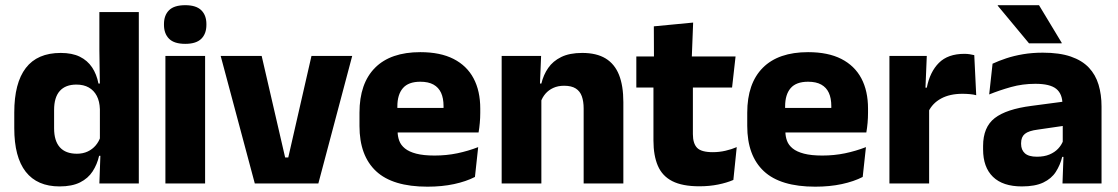

<svg xmlns="http://www.w3.org/2000/svg" viewBox="-20 -707 4310 740"><path d="M209.5 11.5Q123.5 11.5 79.2 -45Q35 -101.5 35 -213V-273.5Q35 -387 79.5 -445Q124 -503 214 -503Q258 -503 287.5 -488.5Q317 -474 334.8 -447.5Q352.5 -421 359.5 -385H401L365 -286Q364 -316.5 353 -337.5Q342 -358.5 322.2 -369.8Q302.5 -381 274.5 -381Q232.5 -381 210.5 -356.5Q188.5 -332 188.5 -283V-212.5Q188.5 -164 210.8 -139.2Q233 -114.5 276.5 -114.5Q299.5 -114.5 317.8 -123Q336 -131.5 348.8 -146.5Q361.5 -161.5 367.5 -180.5L405 -106.5H362Q354.5 -73.5 337 -46.5Q319.5 -19.5 288.5 -4Q257.5 11.5 209.5 11.5ZM363 0 367.5 -124.5 365 -150.5V-349.5V-371L363 -513.5V-660.5H515V0Z M617.5 0V-491.5H770.5V0ZM694 -538Q651 -538 631.5 -557.8Q612 -577.5 612 -611V-614.5Q612 -648 631.5 -667.5Q651 -687 694 -687Q736 -687 755.8 -667.5Q775.5 -648 775.5 -614.5V-611Q775.5 -577 755.8 -557.5Q736 -538 694 -538Z M1091 -100 1180.5 -491.5H1337.5L1207 0H962L830.5 -491.5H988.5L1079 -100Z M1627.5 12.5Q1493.5 12.5 1429.5 -47.2Q1365.5 -107 1365.5 -221.5V-272.5Q1365.5 -385.5 1425.5 -445.8Q1485.5 -506 1600 -506Q1677 -506 1728.2 -479.8Q1779.5 -453.5 1805.2 -405Q1831 -356.5 1831 -288.5V-272Q1831 -253 1829.2 -233.2Q1827.5 -213.5 1824.5 -196.5H1686.5Q1688.5 -225.5 1689 -251.2Q1689.5 -277 1689.5 -298Q1689.5 -328.5 1680 -349.2Q1670.5 -370 1650.8 -381Q1631 -392 1600 -392Q1554 -392 1532.8 -367.2Q1511.5 -342.5 1511.5 -297V-252L1512.5 -235.5V-200.5Q1512.5 -181.5 1518.8 -164.5Q1525 -147.5 1540.8 -134.8Q1556.5 -122 1584.2 -114.8Q1612 -107.5 1655 -107.5Q1700.5 -107.5 1742.5 -116.2Q1784.5 -125 1823 -140L1810.5 -25Q1776.5 -7.5 1730 2.5Q1683.5 12.5 1627.5 12.5ZM1446.5 -196.5V-291H1793.5V-196.5Z M2229.5 0V-289Q2229.5 -316 2222.5 -335.8Q2215.5 -355.5 2199 -366Q2182.5 -376.5 2154 -376.5Q2130.5 -376.5 2112.5 -368.2Q2094.5 -360 2082.2 -345.8Q2070 -331.5 2064 -313.5L2040.5 -385H2066.5Q2074.5 -418.5 2092.8 -445Q2111 -471.5 2143 -487.2Q2175 -503 2224 -503Q2279 -503 2314 -481.8Q2349 -460.5 2365.8 -418.5Q2382.5 -376.5 2382.5 -313.5V0ZM1913.5 0V-491.5H2065.5L2060.5 -368.5L2066.5 -354V0Z M2675.5 11Q2610 11 2571.2 -8.8Q2532.5 -28.5 2515.5 -68Q2498.5 -107.5 2498.5 -165.5V-440H2650.5V-190Q2650.5 -154 2666.8 -137.2Q2683 -120.5 2727.5 -120.5Q2752 -120.5 2776 -126Q2800 -131.5 2819.5 -140L2806.5 -13.5Q2781 -2.5 2747.8 4.2Q2714.5 11 2675.5 11ZM2432.5 -369.5V-489.5H2815L2801.5 -369.5ZM2500.5 -478.5 2500 -605.5 2651.5 -620 2646 -478.5Z M3122 12.5Q2988 12.5 2924 -47.2Q2860 -107 2860 -221.5V-272.5Q2860 -385.5 2920 -445.8Q2980 -506 3094.5 -506Q3171.5 -506 3222.8 -479.8Q3274 -453.5 3299.8 -405Q3325.5 -356.5 3325.5 -288.5V-272Q3325.5 -253 3323.8 -233.2Q3322 -213.5 3319 -196.5H3181Q3183 -225.5 3183.5 -251.2Q3184 -277 3184 -298Q3184 -328.5 3174.5 -349.2Q3165 -370 3145.2 -381Q3125.5 -392 3094.5 -392Q3048.5 -392 3027.2 -367.2Q3006 -342.5 3006 -297V-252L3007 -235.5V-200.5Q3007 -181.5 3013.2 -164.5Q3019.5 -147.5 3035.2 -134.8Q3051 -122 3078.8 -114.8Q3106.5 -107.5 3149.5 -107.5Q3195 -107.5 3237 -116.2Q3279 -125 3317.5 -140L3305 -25Q3271 -7.5 3224.5 2.5Q3178 12.5 3122 12.5ZM2941 -196.5V-291H3288V-196.5Z M3558 -276 3516 -369H3552Q3564 -430 3598.8 -464.8Q3633.5 -499.5 3697 -499.5Q3708 -499.5 3717.2 -498Q3726.5 -496.5 3735 -494.5L3742.5 -340Q3732 -343 3718 -344.2Q3704 -345.5 3689.5 -345.5Q3640.5 -345.5 3607 -327.2Q3573.5 -309 3558 -276ZM3408 0V-491.5H3552L3545.5 -334.5L3561 -332.5V0Z M4075 0 4079.5 -123 4076 -130.5V-284L4075 -304Q4075 -345 4051 -364.5Q4027 -384 3970.5 -384Q3921 -384 3876.5 -371.5Q3832 -359 3792.5 -343L3805.5 -461.5Q3829 -472.5 3858.2 -482.2Q3887.5 -492 3923 -498Q3958.5 -504 3999 -504Q4063.5 -504 4107 -489Q4150.5 -474 4176.5 -446.5Q4202.5 -419 4214 -380.8Q4225.5 -342.5 4225.5 -296.5V0ZM3918.5 11.5Q3845 11.5 3807 -25.5Q3769 -62.5 3769 -131V-144.5Q3769 -217 3813.8 -251.8Q3858.5 -286.5 3956 -299L4088 -316.5L4097 -224.5L3980 -207.5Q3944.5 -203 3930 -191Q3915.5 -179 3915.5 -155.5V-152Q3915.5 -129.5 3930 -116.2Q3944.5 -103 3976.5 -103Q4004.5 -103 4024.8 -111.5Q4045 -120 4058 -133.8Q4071 -147.5 4077.5 -164.5L4099 -102.5H4074Q4066 -70.5 4049.2 -44.5Q4032.5 -18.5 4001 -3.5Q3969.5 11.5 3918.5 11.5ZM3984.5 -687 4072 -542V-540H3946L3825.5 -685V-687Z"/></svg>

Font: Anek Bangla
Style: Bold
Weight: 700
Designer: Sulekha Rajkumar (Bangla), Yesha Goshar (Latin)
Foundry: Ek Type
Version: Version 1.003